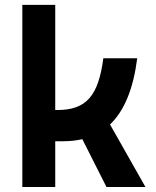

<svg xmlns="http://www.w3.org/2000/svg" viewBox="-20 -752 626 772"><path d="M69.8 0H202.1V-184.1H234.4C261.7 -184.1 287.6 -187 311 -192.4L408.2 0H564.9L422.4 -251.5C480 -306.6 516.1 -395 531.7 -517.6H395.5C375.5 -365.2 326.2 -309.6 210 -309.6H202.1V-732.4H69.8Z"/></svg>

Font: CaskaydiaCove Nerd Font
Style: Bold
Weight: 700
Designer: Aaron Bell
Foundry: Saja Typeworks
Version: Version 2111.1;Nerd Fonts 2.3.0